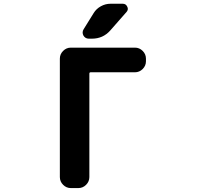

<svg xmlns="http://www.w3.org/2000/svg" viewBox="-20 -1004 1040 1004"><path d="M454.1 -626Q447.3 -626 447.3 -619.1V-78.1Q447.3 -54.7 430.2 -37.6Q413.1 -20.5 389.6 -20.5H350.6Q327.1 -20.5 310.1 -37.6Q293 -54.7 293 -78.1V-697.3Q293 -720.7 310.1 -737.8Q327.1 -754.9 350.6 -754.9H685.5Q709 -754.9 726.1 -737.8Q743.2 -720.7 743.2 -697.3V-683.6Q743.2 -660.2 726.1 -643.1Q709 -626 685.5 -626ZM469.7 -935.5Q483.4 -958 507.3 -971.2Q531.2 -984.4 557.6 -984.4H622.1Q638.7 -984.4 645.5 -968.8Q648.4 -962.9 648.4 -958Q648.4 -949.2 641.6 -941.4L556.6 -844.7Q518.6 -801.8 460.9 -801.8H444.3Q425.8 -801.8 416 -818.4Q412.1 -826.2 412.1 -834Q412.1 -842.8 417 -850.6Z"/></svg>

Font: Gen Jyuu Gothic Monospace Bold
Style: Bold
Weight: 700
Designer: [Source Han Sans]
Ryoko NISHIZUKA  (kana & ideographs); Paul D. Hunt (Latin, Greek & Cyrillic); Wenlong ZHANG  (bopomofo
Version: Version 1.002.20150607